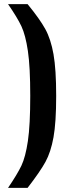

<svg xmlns="http://www.w3.org/2000/svg" viewBox="-20 -763 353 933"><path d="M127 -297Q127 -438 115.5 -515.5Q104 -593 84 -635.5Q64 -678 19 -743H114Q173 -671 200 -622Q227 -573 240 -499.5Q253 -426 253 -297Q253 -168 240 -96Q227 -24 201 23.5Q175 71 114 150H19Q64 84 84 42Q104 0 115.5 -77.5Q127 -155 127 -297Z"/></svg>

Font: Saira Semi Condensed SemiBold
Style: Regular
Weight: 600
Width: 4
Designer: Hector Gatti with collaboration of the Omnibus-Type team
Foundry: Omnibus-Type
Version: Version 1.001; ttfautohint (v1.8)